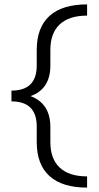

<svg xmlns="http://www.w3.org/2000/svg" viewBox="-20 -731 449 873"><path d="M119 -294Q209 -260 209 -154V-85Q209 -9 251.5 31Q294 71 376 71V122Q263 122 205 69.5Q147 17 147 -85V-156Q147 -270 32 -270V-319Q147 -319 147 -433V-504Q147 -606 205 -658.5Q263 -711 376 -711V-660Q294 -660 251.5 -620Q209 -580 209 -504V-433Q209 -326 119 -294Z"/></svg>

Font: Ysabeau
Style: Regular
Weight: 400
Designer: Christian Thalmann (Catharsis Fonts)
Version: Version 0.003